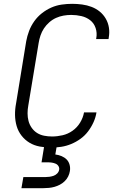

<svg xmlns="http://www.w3.org/2000/svg" viewBox="-20 -763 640 1003"><path d="M247 8Q217 8 187.5 2.5Q158 -3 134 -17.5Q110 -32 92.5 -54.5Q75 -77 67 -104.5Q59 -132 58.5 -162Q58 -192 64 -223L117 -548Q122 -575 132 -601.5Q142 -628 159 -652Q176 -676 199 -694Q222 -712 248 -723.5Q274 -735 302 -739Q330 -743 357 -743Q383 -743 409 -739.5Q435 -736 458.5 -727Q482 -718 501 -702.5Q520 -687 532.5 -665.5Q545 -644 549 -618.5Q553 -593 548 -566L547 -559H482L483 -564Q488 -591 479.5 -616.5Q471 -642 451 -657.5Q431 -673 405 -679Q379 -685 352 -685Q332 -685 312 -681.5Q292 -678 273 -669.5Q254 -661 237.5 -646.5Q221 -632 209.5 -614.5Q198 -597 191.5 -577.5Q185 -558 182 -539L128 -213Q124 -192 124 -171Q124 -150 129 -131Q134 -112 145.5 -95.5Q157 -79 173.5 -68.5Q190 -58 210.5 -54Q231 -50 252 -50Q279 -50 307 -56.5Q335 -63 359 -80Q383 -97 398.5 -122.5Q414 -148 419 -176H484Q480 -150 468.5 -124.5Q457 -99 440 -76.5Q423 -54 400 -37.5Q377 -21 351.5 -10.5Q326 0 299.5 4Q273 8 247 8ZM92 220 102 162H217Q228 162 238.5 160.5Q249 159 259.5 155.5Q270 152 278.5 143.5Q287 135 289 124Q291 114 285.5 105Q280 96 270.5 92Q261 88 251 86.5Q241 85 230 85H197L219 -50H285L269 44Q286 46 301.5 52.5Q317 59 328 70Q339 81 343.5 97.5Q348 114 345 131Q343 145 336 159Q329 173 317.5 184Q306 195 292.5 202Q279 209 265 213Q251 217 236 218.5Q221 220 207 220Z"/></svg>

Font: Iosevka Aile Light Oblique
Style: Regular
Weight: 300
Italic angle: -9°
Designer: Belleve Invis
Foundry: Belleve Invis
Version: Version 31.1.0; ttfautohint (v1.8.4)